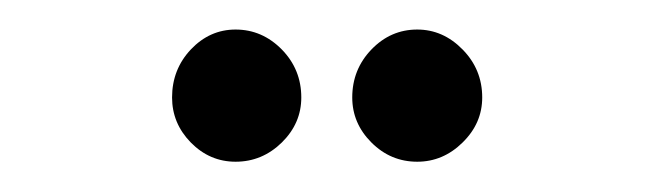

<svg xmlns="http://www.w3.org/2000/svg" viewBox="-20 -731 438 130"><path d="M262.5 -621.5Q244.5 -621.5 231.5 -634.5Q218.5 -647.5 218.5 -665Q218.5 -684 231.5 -697.5Q244.5 -711 262.5 -711Q280 -711 293.2 -697.5Q306.5 -684 306.5 -665Q306.5 -647.5 293.2 -634.5Q280 -621.5 262.5 -621.5ZM139.5 -621.5Q122 -621.5 109.2 -634.5Q96.5 -647.5 96.5 -665Q96.5 -684 109.2 -697.5Q122 -711 139.5 -711Q157.5 -711 170.8 -697.5Q184 -684 184 -665Q184 -647.5 170.8 -634.5Q157.5 -621.5 139.5 -621.5Z"/></svg>

Font: Imbue 10pt
Style: Bold
Weight: 700
Designer: Tyler Finck
Foundry: Etcetera Type Company
Version: Version 1.102; ttfautohint (v1.8.3)